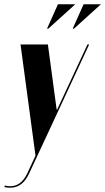

<svg xmlns="http://www.w3.org/2000/svg" viewBox="-59 -704 492 898"><path d="M165 -496 206 -191H208L350 -496H358L77 108Q46 174 -11 174Q-24 174 -39 171L-36 164Q-23 167 -10 167Q40 167 69 106L107 24L37 -496ZM281 -570 332 -684H413L287 -570ZM161 -570 212 -684H293L167 -570Z"/></svg>

Font: Moniqa Black Ita Display
Style: Italic
Weight: 900
Italic angle: -10°
Designer: Rajesh Rajput
Foundry: Rajesh Rajput
Version: Version 1.000